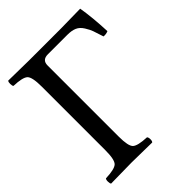

<svg xmlns="http://www.w3.org/2000/svg" viewBox="-187 -750 856 856"><g transform="rotate(-45 240.5 -322.5)"><path d="M141.1 -645H346.2Q427.2 -646 465.8 -647Q477.1 -582 481 -490.2Q467.8 -484.4 452.1 -485.8Q440.9 -521 436 -534.9Q431.2 -548.8 418.5 -569.3Q405.8 -589.8 387.9 -597.4Q370.1 -605 342.8 -605H220.2Q184.1 -605 184.1 -570.8V-122.1Q184.1 -62 199.5 -47.6Q214.8 -33.2 271 -30.8Q275.9 -25.9 275.9 -13.9Q275.9 -2 271 2Q170.9 0 142.1 0Q109.9 0 12.2 2Q8.3 -2 8.1 -13.9Q7.8 -25.9 12.2 -30.8Q68.4 -32.7 83.7 -47.4Q99.1 -62 99.1 -122.1V-522.9Q99.1 -583 83.5 -597.4Q67.9 -611.8 12.2 -613.8Q8.3 -617.7 8.1 -629.9Q7.8 -642.1 12.2 -647Z"/></g></svg>

Font: Linux Libertine Capitals
Style: Small Caps
Weight: 400
Designer: Philipp H. Poll
Foundry: Philipp H. Poll
Version: Version 5.1.3